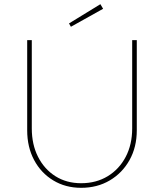

<svg xmlns="http://www.w3.org/2000/svg" viewBox="-20 -892 784 918"><path d="M110 -269V-700H132V-278Q132 -201 162 -142Q192 -83 245 -49.5Q298 -16 368 -16Q440 -16 495 -49.5Q550 -83 581 -142Q612 -201 612 -278V-700H634V-269Q634 -189 599.5 -127Q565 -65 505 -29.5Q445 6 368 6Q293 6 234.5 -29.5Q176 -65 143 -127Q110 -189 110 -269ZM319 -764 310 -780 460 -872 473 -850Z"/></svg>

Font: Mach Thin
Style: Regular
Weight: 250
Version: Version 1.002